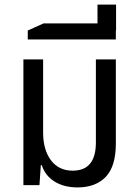

<svg xmlns="http://www.w3.org/2000/svg" viewBox="-20 -807 599 837"><path d="M318 10Q259 10 218 -15.5Q177 -41 162 -87H158L152 0H82V-548H168V-229Q168 -154 202 -108.5Q236 -63 297 -63Q398 -63 398 -186V-548H485V-181Q485 -82 441 -36Q397 10 318 10Z M101 -635V-674L170 -705H405V-787H486V-674H485V-635Z"/></svg>

Font: Noto Sans Thai SemCond
Style: Regular
Weight: 400
Width: 4
Designer: Monotype Design Team
Foundry: Monotype Imaging Inc.
Version: Version 2.002; ttfautohint (v1.8.4.7-5d5b)